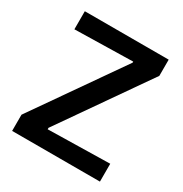

<svg xmlns="http://www.w3.org/2000/svg" viewBox="-141 -692 763 801"><g transform="rotate(30 240.5 -292.0)"><path d="M27 0V-78L320 -498V-503L40 -497V-584H444V-506L152 -87V-80L450 -86V0Z"/></g></svg>

Font: Ruda SemiBold
Style: Regular
Weight: 600
Designer: Mariela Monsalve and Angelina Sanchez
Foundry: Mariela Monsalve and Angelina Sanchez
Version: Version 2.001